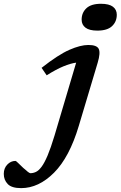

<svg xmlns="http://www.w3.org/2000/svg" viewBox="-203 -763 638 1016"><path d="M229 -659Q229 -695.5 254 -719.2Q279 -743 331.5 -743Q374 -743 394.5 -727.5Q415 -712 415 -685Q415 -648.5 390 -624.8Q365 -601 312 -601Q270 -601 249.5 -616.5Q229 -632 229 -659ZM214 -97Q164.5 69 83 150.8Q1.5 232.5 -91 232.5Q-141.5 232.5 -162.2 210.8Q-183 189 -183 157Q-183 127.5 -164.5 108Q-146 88.5 -121 88.5Q-118 88.5 -107 99.5Q-96 110.5 -80.5 125Q-49.5 153.5 -42.5 153.5Q-27.5 153.5 -13 146.8Q1.5 140 16.8 119.8Q32 99.5 48.8 60Q65.5 20.5 85.5 -45.5L200 -431.5Q170.5 -427.5 132.8 -412Q95 -396.5 44 -364.5L17 -404Q106 -474 164.5 -499.5Q223 -525 264.5 -525Q309.5 -525 319.5 -504.2Q329.5 -483.5 314 -431.5Z"/></svg>

Font: Newsreader 6pt Medium
Style: Italic
Weight: 500
Italic angle: -17°
Designer: Hugues Gentile
Foundry: Production Type
Version: Version 1.003; ttfautohint (v1.8.3)